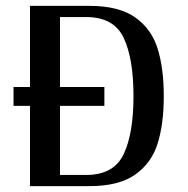

<svg xmlns="http://www.w3.org/2000/svg" viewBox="-20 -633 639 653"><path d="M537 -306Q537 -211 516 -144.5Q495 -78 439.5 -39Q384 0 285 0H82V-273H26V-337H82V-613H285Q384 -613 439.5 -574Q495 -535 516 -468Q537 -401 537 -306ZM434 -306Q434 -434 400.5 -504.5Q367 -575 273 -575H184V-337H335V-273H184V-38H273Q367 -38 400.5 -108.5Q434 -179 434 -306Z"/></svg>

Font: Arya
Style: Regular
Weight: 400
Designer: Eduardo Rodriguez Tunni, Modular Infotech
Foundry: Eduardo Rodriguez Tunni, Modular Infotech
Version: Version 1.002